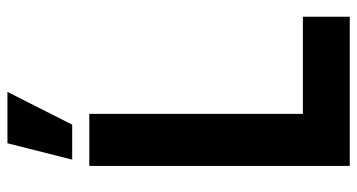

<svg xmlns="http://www.w3.org/2000/svg" viewBox="-242 -718 960 516"><g transform="rotate(-90 238.0 -460.0)"><path d="M67 -746 111 -920H249L161 -746ZM50 0V-700H190V-126H451V0Z"/></g></svg>

Font: Cal Sans
Style: Regular
Weight: 400
Designer: Designer Mark Davis DBA MarkFonts
Foundry: Designer Mark Davis DBA MarkFonts
Version: Version 1.000